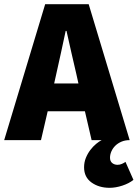

<svg xmlns="http://www.w3.org/2000/svg" viewBox="-20 -670 658 918"><path d="M504 228Q453 228 417.5 202.5Q382 177 382 130Q382 106 390.5 85Q399 64 412 47Q425 30 439.5 18Q454 6 466 0H418L386 -138H208L176 0H0L196 -650H404L600 0Q578 0 560.5 7.5Q543 15 531 27Q519 39 512.5 54Q506 69 506 84Q506 101 516.5 109.5Q527 118 542 118Q553 118 563 113.5Q573 109 580 104L618 190Q597 207 565 217.5Q533 228 504 228ZM249 -316 239 -271H355L345 -316Q334 -363 321.5 -417.5Q309 -472 298 -522H294Q283 -472 271.5 -417.5Q260 -363 249 -316Z"/></svg>

Font: Source Code Pro Black
Style: Regular
Weight: 900
Monospace: yes
Designer: Paul D. Hunt, Teo Tuominen
Foundry: Adobe Systems Incorporated
Version: Version 2.030;PS 1.000;hotconv 16.6.51;makeotf.lib2.5.65220